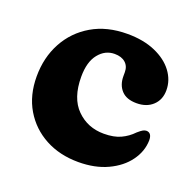

<svg xmlns="http://www.w3.org/2000/svg" viewBox="-94 -570 687 679"><g transform="rotate(20 250.0 -231.0)"><path d="M473 -333Q473 -297.5 450 -275.8Q427 -254 389 -254Q351 -254 332 -274.5Q313 -295 313 -328V-343Q313 -365.5 298.2 -378.5Q283.5 -391.5 257.5 -391.5Q222 -391.5 197.8 -361.5Q173.5 -331.5 173.5 -275.5Q173.5 -195 214.8 -154Q256 -113 317 -113Q355 -113 380.2 -124.8Q405.5 -136.5 425 -157Q437 -167.5 443.5 -171Q450 -174.5 456.5 -174.5Q476.5 -173.5 476.5 -145.5Q475.5 -104 449.2 -68Q423 -32 376 -10Q329 12 266.5 12Q196.5 12 142 -17.2Q87.5 -46.5 56.2 -99.2Q25 -152 25 -222.5Q25 -294 55.8 -350.8Q86.5 -407.5 142.8 -440.5Q199 -473.5 276 -473.5Q336.5 -473.5 380.8 -454.2Q425 -435 449 -403Q473 -371 473 -333Z"/></g></svg>

Font: Fraunces 72pt S100
Style: Bold
Weight: 700
Version: Version 1.000; ttfautohint (v1.8.3)